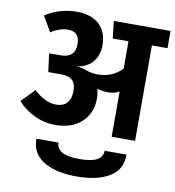

<svg xmlns="http://www.w3.org/2000/svg" viewBox="-102 -799 1059 1163"><g transform="rotate(10 427.5 -217.5)"><path d="M855 -693V-587H759V0H615V-278Q584 -261 545 -261Q512 -261 479 -271Q487 -242 487 -211Q487 -122 427 -66.5Q367 -11 265 -11Q198 -11 137.5 -39.5Q77 -68 33 -117L112 -198Q183 -133 249 -133Q292 -133 315.5 -158.5Q339 -184 339 -231Q339 -278 317 -298.5Q295 -319 249 -319H169L154 -432H225Q314 -432 314 -516Q314 -593 244 -593Q192 -593 138 -558L84 -652Q170 -709 276 -709Q366 -709 415 -663Q464 -617 464 -537Q464 -474 430.5 -433.5Q397 -393 332 -382Q362 -382 390 -371Q427 -357 464 -357Q556 -357 615 -419V-587H518L506 -693ZM447 167Q588 167 588 91H723Q723 183 648.5 228.5Q574 274 447 274Q320 274 244 228Q168 182 168 91H304Q304 167 447 167Z"/></g></svg>

Font: FiraGO
Style: Bold
Weight: 700
Designer: bBox Type
Foundry: bBox Type GmbH
Version: Version 1.001;PS 001.001;hotconv 1.0.88;makeotf.lib2.5.64775